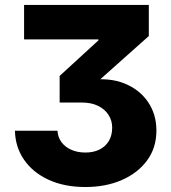

<svg xmlns="http://www.w3.org/2000/svg" viewBox="-20 -561 691 778"><path d="M326.2 196.8Q240.2 196.8 176.5 167.2Q112.8 137.7 77.4 86.2Q42 34.7 40.5 -31.2H212.9Q214.4 -4.9 229.2 15.1Q244.1 35.2 269.3 46.1Q294.4 57.1 326.2 57.1Q358.4 57.1 382.8 45.2Q407.2 33.2 420.9 10.5Q434.6 -12.2 434.6 -43.9Q434.6 -72.3 419.9 -95.2Q405.3 -118.2 377.9 -131.8Q350.6 -145.5 311.5 -145.5H221.7V-253.4L378.9 -397.5V-401.4H77.6V-541H583V-415L339.8 -198.2V-236.3Q423.3 -247.6 484.6 -222.7Q545.9 -197.8 579.8 -147.7Q613.8 -97.7 613.8 -32.2Q613.8 37.6 576.2 88.9Q538.6 140.1 473.6 168.5Q408.7 196.8 326.2 196.8Z"/></svg>

Font: Inter 17pt ExtraBold
Style: Regular
Weight: 800
Version: Version 4.001;git-66647c0bb